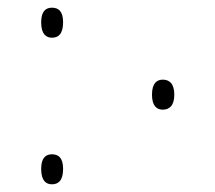

<svg xmlns="http://www.w3.org/2000/svg" viewBox="-20 -472 560 499"><path d="M115 -374C131 -374 144 -383 144 -414C144 -444 131 -452 115 -452C100 -452 87 -444 87 -414C87 -383 100 -374 115 -374ZM403 -187C419 -187 433 -196 433 -226C433 -256 419 -265 403 -265C388 -265 375 -256 375 -226C375 -196 388 -187 403 -187ZM115 7C131 7 144 -2 144 -33C144 -63 131 -71 115 -71C100 -71 87 -63 87 -33C87 -2 100 7 115 7Z"/></svg>

Font: Noto Serif SemiCondensed Thin
Style: Regular
Weight: 100
Width: 4
Designer: Monotype Design Team
Foundry: Monotype Imaging Inc.
Version: Version 2.015